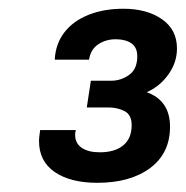

<svg xmlns="http://www.w3.org/2000/svg" viewBox="-20 -820 414 428"><path d="M197 -412.5Q137 -412.5 102 -436.5Q67 -460.5 67 -505.5Q67 -511 67.8 -517.2Q68.5 -523.5 69.5 -530H149Q148 -527 147.8 -524.5Q147.5 -522 147.5 -519.5Q147.5 -500.5 162.2 -490.5Q177 -480.5 202.5 -480.5Q236 -480.5 254.8 -496Q273.5 -511.5 273.5 -541Q273.5 -564 257.8 -572.2Q242 -580.5 221 -580.5H173.5L182.5 -640H227.5Q249.5 -640 267.8 -653Q286 -666 286 -694.5Q286 -714.5 272.8 -723.5Q259.5 -732.5 238 -732.5Q216 -732.5 199 -721.2Q182 -710 178.5 -687H102Q104 -723 123.8 -748.2Q143.5 -773.5 177.5 -787Q211.5 -800.5 255 -800.5Q307.5 -800.5 341 -777.2Q374.5 -754 374.5 -712Q374.5 -680.5 355.2 -653.8Q336 -627 307 -614.5Q332.5 -605.5 345.8 -586.2Q359 -567 359 -537.5Q359 -478.5 314.8 -445.5Q270.5 -412.5 197 -412.5Z"/></svg>

Font: Chivo Medium
Style: Italic
Weight: 500
Italic angle: -8.05°
Designer: Hector Gatti
Foundry: Omnibus-Type
Version: Version 2.002